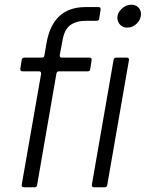

<svg xmlns="http://www.w3.org/2000/svg" viewBox="-20 -793 617 813"><path d="M137 -9Q136 0 126 0H81Q76 0 73.5 -3Q71 -6 72 -11L154 -480V-482Q154 -491 145 -491H75Q70 -491 67.5 -494Q65 -497 66 -502L72 -540Q74 -549 83 -549H157Q167 -549 168 -558L177 -611Q204 -763 342 -763H397Q402 -763 404.5 -760Q407 -757 406 -752L400 -714Q399 -705 389 -705H346Q303 -705 277.5 -686.5Q252 -668 244 -618L233 -560V-558Q233 -549 242 -549H359Q364 -549 366.5 -546Q369 -543 368 -538L362 -500Q361 -491 351 -491H230Q221 -491 219 -482ZM434 -9Q433 0 423 0H378Q373 0 370.5 -3Q368 -6 369 -11L461 -540Q463 -549 472 -549H517Q522 -549 524.5 -546Q527 -543 526 -538ZM477 -718Q477 -739 495.5 -756Q514 -773 536 -773Q554 -773 565.5 -762Q577 -751 577 -734Q577 -711 559.5 -693.5Q542 -676 519 -676Q501 -676 489 -688Q477 -700 477 -718Z"/></svg>

Font: Open Sauce Two Light Italic
Style: Regular
Weight: 300
Italic angle: -10°
Designer: Alfredo Marco Pradil
Foundry: Creative Sauce Fz LLC
Version: Version 1.477